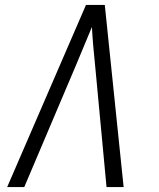

<svg xmlns="http://www.w3.org/2000/svg" viewBox="-20 -755 640 775"><path d="M9 0 327 -735H403L479 0H410L364 -490Q360 -529 356.5 -568Q353 -607 351 -646Q335 -607 318.5 -568Q302 -529 286 -490L78 0Z"/></svg>

Font: Iosevka Aile Light Oblique
Style: Regular
Weight: 300
Italic angle: -9°
Designer: Belleve Invis
Foundry: Belleve Invis
Version: Version 31.1.0; ttfautohint (v1.8.4)